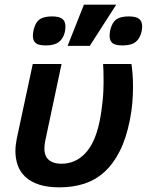

<svg xmlns="http://www.w3.org/2000/svg" viewBox="-20 -786 628 821"><path d="M120.1 -512.2H243.2L172.9 -181.2Q171.4 -173.3 170.7 -166.3Q169.9 -159.2 169.9 -147.9Q169.9 -136.2 173.6 -125Q177.2 -113.8 185.8 -105Q194.3 -96.2 208.5 -91.1Q222.7 -85.9 243.2 -85.9Q302.2 -85.9 344.2 -130.1Q386.2 -174.3 404.8 -262.2Q410.2 -287.1 413.6 -311.5Q417 -335.9 419.2 -358.4Q421.4 -380.9 422.1 -400.4Q422.9 -419.9 422.9 -434.1Q422.9 -463.4 422.4 -481Q421.9 -498.5 420.9 -512.2H542Q544.4 -498 546.6 -472.2Q548.8 -446.3 548.8 -414.1Q548.8 -381.8 545.7 -345Q542.5 -308.1 535.2 -272Q519.5 -193.8 491.9 -139.4Q464.4 -85 426.3 -50.5Q388.2 -16.1 340.1 -0.5Q292 15.1 234.9 15.1Q182.6 15.1 146.7 3.2Q110.8 -8.8 88.4 -29.8Q65.9 -50.8 55.9 -79.1Q45.9 -107.4 45.9 -140.1Q45.9 -163.6 51.8 -193.8ZM477.1 -766.1 363.8 -589.8H269L338.9 -766.1ZM259.8 -672.9Q259.8 -662.6 257.6 -651.1Q255.4 -639.6 250 -628.9Q239.3 -608.4 221.4 -600.1Q203.6 -591.8 175.8 -591.8Q144 -591.8 132.3 -602.1Q120.6 -612.3 120.6 -632.8Q120.6 -640.6 122.6 -651.9Q124.5 -663.1 128.9 -674.8Q137.7 -697.8 155.5 -706.8Q173.3 -715.8 202.6 -715.8Q233.4 -715.8 246.6 -705.3Q259.8 -694.8 259.8 -672.9ZM587.9 -672.9Q587.9 -662.6 585.4 -651.1Q583 -639.6 577.6 -628.9Q567.4 -608.4 549.6 -600.1Q531.7 -591.8 503.9 -591.8Q472.2 -591.8 460.4 -602.1Q448.7 -612.3 448.7 -632.8Q448.7 -640.6 450.4 -651.9Q452.1 -663.1 457 -674.8Q465.8 -697.8 483.6 -706.8Q501.5 -715.8 530.8 -715.8Q561.5 -715.8 574.7 -705.3Q587.9 -694.8 587.9 -672.9Z"/></svg>

Font: Lorenzo Sans
Style: Bold Italic
Weight: 700
Italic angle: -12°
Foundry: Intel Corporation
Version: Version 1.00; ttfautohint (v1.5)